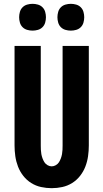

<svg xmlns="http://www.w3.org/2000/svg" viewBox="-20 -975 540 1003"><path d="M250 8Q222 8 194.5 2Q167 -4 143 -19Q119 -34 101.5 -56.5Q84 -79 74 -105Q64 -131 60 -159Q56 -187 56 -215V-735H193V-215Q193 -204 193.5 -192.5Q194 -181 196 -170Q198 -159 202 -148Q206 -137 212 -127.5Q218 -118 228.5 -112Q239 -106 250 -106Q261 -106 271.5 -112Q282 -118 288 -127.5Q294 -137 298 -148Q302 -159 304 -170Q306 -181 306.5 -192.5Q307 -204 307 -215V-735H444V-215Q444 -187 440 -159Q436 -131 426 -105Q416 -79 398.5 -56.5Q381 -34 357 -19Q333 -4 305.5 2Q278 8 250 8ZM350 -815Q336 -815 322 -819Q308 -823 298 -833Q288 -843 284 -857Q280 -871 280 -885Q280 -899 284 -913Q288 -927 298 -937Q308 -947 322 -951Q336 -955 350 -955Q364 -955 378 -951Q392 -947 402 -937Q412 -927 416 -913Q420 -899 420 -885Q420 -871 416 -857Q412 -843 402 -833Q392 -823 378 -819Q364 -815 350 -815ZM150 -815Q136 -815 122 -819Q108 -823 98 -833Q88 -843 84 -857Q80 -871 80 -885Q80 -899 84 -913Q88 -927 98 -937Q108 -947 122 -951Q136 -955 150 -955Q164 -955 178 -951Q192 -947 202 -937Q212 -927 216 -913Q220 -899 220 -885Q220 -871 216 -857Q212 -843 202 -833Q192 -823 178 -819Q164 -815 150 -815Z"/></svg>

Font: Iosevka Curly Heavy
Style: Regular
Weight: 900
Monospace: yes
Designer: Belleve Invis
Foundry: Belleve Invis
Version: Version 22.1.2; ttfautohint (v1.8.4)